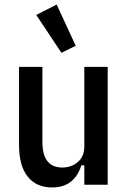

<svg xmlns="http://www.w3.org/2000/svg" viewBox="-20 -815 565 847"><path d="M352 -86H339Q308 12 210 12Q141 12 102.5 -35.5Q64 -83 64 -175V-520H167V-189Q167 -76 255 -76Q295 -76 323.5 -100.5Q352 -125 352 -169V-520H455V0H352ZM140 -749 230 -795 314 -613 251 -582Z"/></svg>

Font: IBM Plex Sans Cond Medm
Style: Regular
Weight: 500
Width: 3
Designer: Mike Abbink, Paul van der Laan, Pieter van Rosmalen
Foundry: Bold Monday
Version: Version 1.3